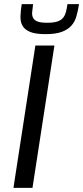

<svg xmlns="http://www.w3.org/2000/svg" viewBox="-20 -908 402 928"><path d="M45 0ZM45 0 151 -688H243L137 0ZM78 -743ZM362 -888Q357 -857 349.5 -830Q342 -803 325 -784Q308 -765 278.5 -754Q249 -743 200 -743Q151 -743 125 -754Q99 -765 88.5 -784Q78 -803 79 -830Q80 -857 85 -888H140Q137 -866 135.5 -849.5Q134 -833 140 -821.5Q146 -810 161.5 -804Q177 -798 208 -798Q239 -798 257 -804Q275 -810 284.5 -821.5Q294 -833 298.5 -849.5Q303 -866 306 -888Z"/></svg>

Font: Azeri Sans
Style: Italic
Weight: 400
Designer: Hector Gatti & Omnibus-Type (original fonts) / Cristiano Sobral (main changes and remastering)
Foundry: Omnibus-Type
Version: Version 0.07;August 21, 2020;FontCreator 13.0.0.2681 64-bit;